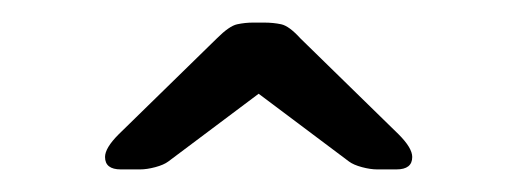

<svg xmlns="http://www.w3.org/2000/svg" viewBox="-20 -725 458 170"><path d="M87 -575Q73 -575 73 -586Q73 -594 85 -606L172 -691Q183 -702 190 -703.5Q197 -705 204 -705H214Q222 -705 229 -703.5Q236 -702 246 -691L333 -606Q345 -594 345 -586Q345 -575 331 -575H314Q308 -575 300.5 -577Q293 -579 289 -582L209 -642L129 -582Q125 -579 117.5 -577Q110 -575 104 -575Z"/></svg>

Font: Rubik Light Light
Style: Regular
Weight: 300
Version: Version 2.101